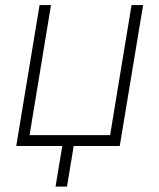

<svg xmlns="http://www.w3.org/2000/svg" viewBox="-20 -562 613 739"><path d="M42.5 0 132.3 -542.5H176.3L93.8 -42H403.8L486.3 -542.5H530.8L440.9 0ZM193.8 156.2 222.7 -18.1H266.6L237.8 156.2Z"/></svg>

Font: Inter 16pt ExtraLight
Style: Italic
Weight: 250
Italic angle: -9.3988°
Version: Version 4.001;git-66647c0bb